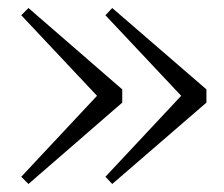

<svg xmlns="http://www.w3.org/2000/svg" viewBox="-20 -511 560 479"><path d="M260 -491 243 -473 432 -272 243 -70 260 -52 495 -255V-288ZM51 -491 33 -473 222 -272 33 -70 51 -52 285 -255V-288Z"/></svg>

Font: Noto Serif CJK SC ExtraLight
Style: Regular
Weight: 200
Designer: Ryoko NISHIZUKA 西塚涼子 (kana & ideographs); Frank Grießhammer (Latin, Greek & Cyrillic); Wenlong ZHANG 张文龙 (bopomofo); San
Foundry: Adobe
Version: Version 2.001;hotconv 1.1.0;makeotfexe 2.6.0